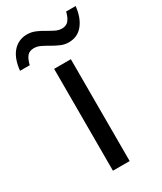

<svg xmlns="http://www.w3.org/2000/svg" viewBox="-240 -805 740 875"><g transform="rotate(-30 129.5 -367.5)"><path d="M173 0H85V-536H173ZM-54 -606Q-51 -636 -42.5 -659.5Q-34 -683 -20 -699.5Q-6 -716 13 -725Q32 -734 56 -734Q78 -734 98.5 -725.5Q119 -717 138 -705.5Q157 -694 174.5 -685.5Q192 -677 208 -677Q231 -677 243.5 -691.5Q256 -706 263 -735H313Q307 -677 279 -642Q251 -607 204 -607Q183 -607 163 -615.5Q143 -624 123.5 -635.5Q104 -647 86.5 -655.5Q69 -664 52 -664Q28 -664 16 -649.5Q4 -635 -3 -606Z"/></g></svg>

Font: Noto Sans Ambassadori
Style: Regular
Weight: 400
Designer: Monotype Design Team
Foundry: Monotype Imaging Inc.
Version: Version 2.013